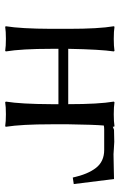

<svg xmlns="http://www.w3.org/2000/svg" viewBox="124 -596 475 764"><g transform="rotate(90 362.0 -214.5)"><path d="M497.1 -430.2 544.9 -431.2Q553.7 -431.2 570.3 -429.7Q586.9 -428.2 594.2 -428.2Q614.3 -428.2 646.2 -429.2Q678.2 -430.2 692.9 -430.2L712.9 -270L687 -266.1Q673.8 -326.2 648.4 -358.6Q623 -391.1 577.1 -391.1H496.1Q486.8 -391.1 480 -389.6Q476.6 -352.5 475.1 -250V-179.2Q475.1 -63 484.9 0L482.9 2.9Q464.8 0 434.8 0Q404.8 0 387.2 2.9L384.8 0Q394.5 -60.1 395 -179.2V-209H174.8V-179.2Q174.8 -63 185.1 0L183.1 2.9Q165 0 135 0Q105 0 86.9 2.9L85 0Q94.7 -60.1 95.2 -179.2V-250Q95.2 -369.1 85 -429.2L86.9 -432.1Q105 -429.2 135 -429.2Q165 -429.2 183.1 -432.1L185.1 -429.2Q177.2 -376 174.8 -250V-248H395V-250Q395 -369.1 384.8 -429.2L387.2 -432.1Q405.3 -429.2 435.1 -429.2Q464.8 -429.2 482.9 -432.1L484.9 -429.2L484.4 -425.3Z"/></g></svg>

Font: Biolilbert
Style: Regular
Weight: 400
Designer: Philipp H. Poll
Foundry: Philipp H. Poll
Version: Version 1.1.0